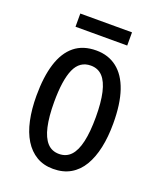

<svg xmlns="http://www.w3.org/2000/svg" viewBox="-130 -757 704 848"><g transform="rotate(20 222.5 -333.0)"><path d="M403 -269Q403 -206 392 -155Q381 -104 359 -67Q337 -30 302.5 -10Q268 10 221 10Q176 10 142.5 -10Q109 -30 86.5 -66.5Q64 -103 53 -154.5Q42 -206 42 -269Q42 -358 61.5 -420Q81 -482 121 -514.5Q161 -547 223 -547Q280 -547 320.5 -515.5Q361 -484 382 -422.5Q403 -361 403 -269ZM125 -269Q125 -201 135.5 -154.5Q146 -108 167.5 -84.5Q189 -61 223 -61Q257 -61 278.5 -84Q300 -107 310.5 -153.5Q321 -200 321 -269Q321 -338 310.5 -384Q300 -430 278.5 -453Q257 -476 223 -476Q171 -476 148 -424.5Q125 -373 125 -269ZM343 -676V-614H100V-676Z"/></g></svg>

Font: Noto Sans Thai ExtraCondensed
Style: Regular
Weight: 400
Width: 2
Designer: Monotype Design Team
Foundry: Monotype Imaging Inc.
Version: Version 2.002